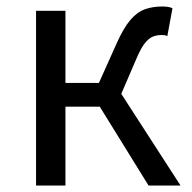

<svg xmlns="http://www.w3.org/2000/svg" viewBox="-20 -577 596 597"><path d="M92.1 0V-543.4H183.5V-319.1H287.6L342.1 -440.8Q364.2 -490.4 385.4 -515Q406.5 -539.6 430.6 -548.2Q454.8 -556.8 484 -556.8Q493.3 -556.8 502 -555.6Q510.6 -554.4 516.3 -551.2L500.3 -464.9Q495.9 -466.9 492 -467.5Q488 -468.1 482 -468.1Q468 -468.1 455.4 -463.2Q442.8 -458.2 430.2 -442.5Q417.7 -426.7 403.7 -393.5L357.1 -285.2L541.4 0H442L290.2 -245.3H183.5V0Z"/></svg>

Font: Noto Sans SC Thin
Style: Regular
Weight: 100
Designer: Ryoko NISHIZUKA 西塚涼子 (kana, bopomofo & ideographs); Paul D. Hunt (Latin, Greek & Cyrillic); Sandoll Communications 산돌커뮤니
Foundry: Adobe
Version: Version 2.004-H2;hotconv 1.0.118;makeotfexe 2.5.65603